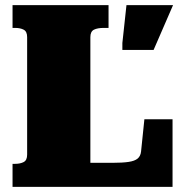

<svg xmlns="http://www.w3.org/2000/svg" viewBox="-20 -730 725 750"><path d="M404 -710H29V-621H39Q59 -621 72.5 -614Q86 -607 86 -585V-126Q86 -104 72.5 -97Q59 -90 39 -90H29V0H654V-264H544L531 -138Q529 -120 517.5 -110.5Q506 -101 482 -97.5Q458 -94 420 -94H333V-585Q333 -607 347 -614Q361 -621 386 -621H404ZM580 -535 656 -710H474L458 -562V-535Z"/></svg>

Font: Roboto Serif 20pt Black
Style: Regular
Weight: 900
Version: Version 1.008